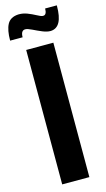

<svg xmlns="http://www.w3.org/2000/svg" viewBox="-164 -1069 618 1117"><g transform="rotate(-15 144.5 -510.5)"><path d="M231 -879.4Q229.5 -879.4 227.5 -879.4Q207.5 -879.4 181.6 -890.1Q153.3 -901.9 127.7 -914.6Q102.1 -927.2 88.4 -927.2Q62 -927.2 62 -886.2H-13.2Q-13.2 -949.7 5.1 -983.9Q23.4 -1018.1 71.3 -1021Q74.2 -1021 77.6 -1021Q99.6 -1021 124 -1012.2Q151.4 -1001.5 173.8 -989.3Q196.3 -977.1 205.6 -976.1Q219.7 -974.1 225.8 -984.4Q231.9 -994.6 231.9 -1014.2H302.2Q302.2 -1012.2 302.2 -1010.7Q302.2 -882.8 231 -879.4ZM63 0V-809.6H226.6V0Z"/></g></svg>

Font: Oswald
Style: DemiBold
Weight: 600
Designer: Vernon Adams
Foundry: Vernon Adams
Version: 3.0; ttfautohint (v0.95) -l 8 -r 50 -G 200 -x 0 -w "G" -W -c